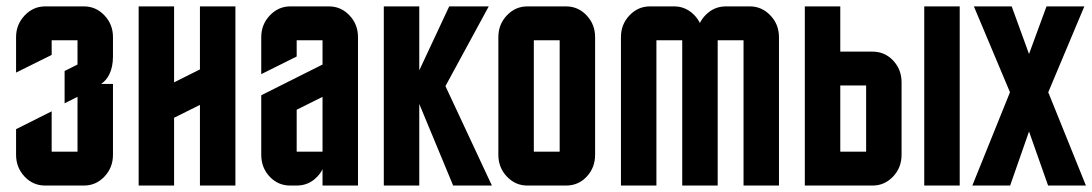

<svg xmlns="http://www.w3.org/2000/svg" viewBox="-20 -575 3385 595"><path d="M330.1 -95.2Q330.1 -55.7 303.7 -27.8Q277.3 0 240.2 0H120.1Q82.5 0 56.6 -27.3Q29.8 -55.7 29.8 -95.2V-174.8L140.1 -230V-105H220.2V-274.9L180.2 -254.9V-355L220.2 -375V-450.2H140.1V-404.8L29.8 -350.1V-460Q29.8 -499 56.6 -527.3Q83 -555.2 120.1 -555.2H240.2Q277.3 -555.2 303.7 -527.3Q330.1 -499.5 330.1 -460V-399.9Q330.1 -367.2 318.4 -343.8Q310.1 -326.7 293.5 -314.9H330.1Z M599.6 -250 519.5 -210V0H409.7V-555.2H519.5V-319.8L599.6 -359.9V-555.2H709.5V0H599.6Z M879.4 0Q841.8 0 815.9 -27.3Q789.6 -55.2 789.6 -95.2V-279.8L979.5 -375V-450.2H899.4V-399.9L789.6 -345.2V-460Q789.6 -499 815.9 -526.9Q842.8 -555.2 879.4 -555.2H999.5Q1036.6 -555.2 1063 -527.3Q1089.4 -499.5 1089.4 -460V0H979.5V-50.8Q973.6 -38.1 962.9 -27.3Q937 0 899.4 0ZM899.4 -234.9V-105H979.5V-274.9Z M1169.4 0V-555.2H1279.3V-356.9L1372.1 -555.2H1494.6L1360.4 -308.1L1504.4 0H1384.3L1279.3 -252.9V0Z M1824.2 -460V-95.2Q1824.2 -55.2 1797.9 -27.3Q1772 0 1734.4 0H1614.3Q1577.1 0 1550.8 -27.8Q1524.4 -55.7 1524.4 -95.2V-460Q1524.4 -499.5 1550.8 -527.3Q1577.1 -555.2 1614.3 -555.2H1734.4Q1771.5 -555.2 1797.9 -527.3Q1824.2 -499.5 1824.2 -460ZM1714.4 -105V-450.2H1634.3V-105Z M2148.9 -503.9Q2155.8 -517.1 2165.5 -527.3Q2191.9 -555.2 2229.5 -555.2H2304.2Q2340.8 -555.2 2367.7 -526.9Q2394 -499 2394 -460V0H2284.2V-450.2H2204.1V0H2094.2V-450.2H2014.2V0H1904.3V-460Q1904.3 -499.5 1930.7 -527.3Q1957 -555.2 1994.1 -555.2H2069.3Q2106 -555.2 2132.8 -526.9Q2142.1 -517.1 2148.9 -503.9Z M2844.2 0V-555.2H2954.1V0ZM2584 -310.1V-105H2664.1V-310.1ZM2684.1 -415Q2721.7 -415 2747.6 -387.7Q2773.9 -359.9 2773.9 -319.8V-95.2Q2773.9 -55.7 2747.6 -27.8Q2721.2 0 2684.1 0H2474.1V-555.2H2584V-415Z M3345.2 0H3228L3168.9 -167.5L3110.4 0H2993.2L3109.9 -289.1L2998 -555.2H3115.2L3168.9 -407.7L3223.1 -555.2H3340.3L3228.5 -289.1Z"/></svg>

Font: Horta
Style: Regular
Weight: 600
Width: 3
Version: Version 0.11